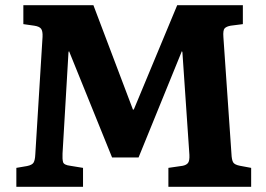

<svg xmlns="http://www.w3.org/2000/svg" viewBox="-20 -720 1027 740"><path d="M43 0V-73L84 -80Q104 -84 109.5 -93.5Q115 -103 116 -124L144 -578Q145 -600 138.5 -609Q132 -618 112 -621L70 -627V-700H340L493 -296L497 -301L663 -700H916V-627L869 -621Q853 -618 846 -611Q839 -604 841 -577L872 -128Q873 -104 878.5 -94.5Q884 -85 905 -81L948 -73V0H629V-73L684 -81Q699 -84 705 -92.5Q711 -101 710 -123L683 -519L681 -523L514 -113H412L246 -523L244 -519L221 -128Q220 -107 223 -95.5Q226 -84 251 -81L300 -73V0Z"/></svg>

Font: Literata 12pt
Style: Bold
Weight: 700
Designer: Latin by Veronika Burian and Jose Scaglione. Greek by Irene Vlachou. Cyrillic by Vera Evstafieva.
Foundry: TypeTogether
Version: Version 3.002